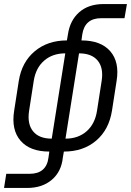

<svg xmlns="http://www.w3.org/2000/svg" viewBox="-24 -750 648 950"><path d="M216 29 220 0Q124 0 77.5 -54Q31 -108 46 -202L69 -350Q84 -443 148 -496.5Q212 -550 307 -550L312 -579Q322 -649 368 -689.5Q414 -730 489 -730H604L592 -660H477Q395 -660 383 -579L379 -550Q475 -550 521.5 -496.5Q568 -443 553 -350L530 -202Q515 -108 451.5 -54Q388 0 292 0L287 29Q280 99 232.5 139.5Q185 180 110 180H-4L7 110H122Q206 110 216 29ZM232 -64 299 -486Q236 -486 194.5 -450Q153 -414 143 -350L120 -202Q110 -137 139.5 -100.5Q169 -64 232 -64ZM300 -64Q363 -64 404.5 -100.5Q446 -137 456 -202L479 -350Q489 -414 459.5 -450Q430 -486 367 -486Z"/></svg>

Font: JetBrains Mono NL Light
Style: Italic
Weight: 300
Italic angle: -9°
Designer: Philipp Nurullin, Konstantin Bulenkov
Foundry: JetBrains
Version: Version 2.304; ttfautohint (v1.8.4.7-5d5b)